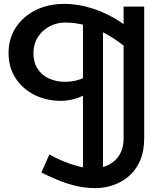

<svg xmlns="http://www.w3.org/2000/svg" viewBox="-20 -720 855 988"><path d="M472 248Q417 248 366.5 235.5Q316 223 272 204Q228 185 193 168L234 75Q264 92 301.5 108Q339 124 380.5 135Q422 146 462 146Q489 146 516 137.5Q543 129 565.5 111Q588 93 602 63.5Q616 34 616 -8V-686H722V-10Q722 59 700.5 107.5Q679 156 642.5 187Q606 218 561.5 233Q517 248 472 248ZM407 206V-672L510 -592V206ZM291 -201Q238 -201 189.5 -218Q141 -235 103.5 -267.5Q66 -300 45 -345Q24 -390 24 -446Q24 -521 61 -578Q98 -635 163 -667.5Q228 -700 310 -700Q366 -700 420 -686.5Q474 -673 522 -650.5Q570 -628 610 -600Q650 -572 679 -543V-430Q650 -459 610 -490Q570 -521 523 -547Q476 -573 423.5 -588.5Q371 -604 316 -604Q272 -604 234.5 -584Q197 -564 174.5 -528.5Q152 -493 152 -447Q152 -399 173.5 -366Q195 -333 231 -316.5Q267 -300 308 -299Q350 -299 380.5 -308Q411 -317 437.5 -334.5Q464 -352 490 -376V-284Q464 -261 433.5 -242Q403 -223 367 -212Q331 -201 291 -201Z"/></svg>

Font: BioRhyme SemiBold
Style: Regular
Weight: 600
Designer: Aoife Mooney
Foundry: Aoife Mooney Type
Version: Version 1.600;gftools[0.9.33]